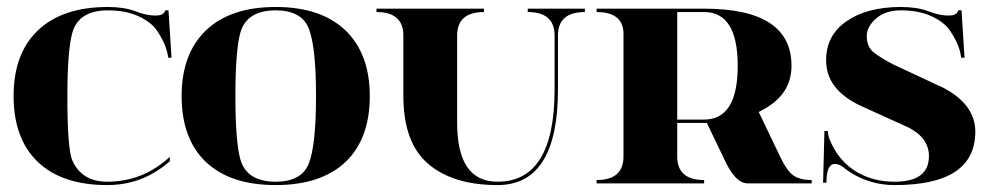

<svg xmlns="http://www.w3.org/2000/svg" viewBox="-20 -533 2874 558"><path d="M473.6 -64.5Q452.6 -45.9 428.7 -31.7Q367.2 4.9 292 4.9Q160.2 4.9 89.8 -62.5Q19.5 -129.9 19.5 -253.9Q19.5 -377.9 90.8 -445.3Q162.1 -512.7 293.9 -512.7Q340.8 -512.7 374.5 -500Q405.8 -487.8 431.4 -487.8Q457 -487.8 460 -502.9H469.7L478.5 -365.2H468.8Q464.8 -401.9 436 -444.3Q418.9 -469.2 381.8 -486.1Q344.7 -502.9 293.9 -502.9Q209 -502.9 190.4 -438.5Q175.8 -386.7 175.8 -253.9Q175.8 -98.6 190.4 -66.4Q217.8 -4.9 292 -4.9Q364.3 -4.9 423.8 -40Q450.7 -56.2 473.6 -77.1Z M781.2 -4.9Q855.5 -4.9 877 -56.6Q898.4 -109.4 898.4 -253.9Q898.4 -398.4 877 -451.2Q855.5 -502.9 781.2 -502.9Q697.3 -502.9 678.7 -438.5Q664.1 -386.7 664.1 -253.9Q664.1 -121.1 678.7 -69.3Q697.3 -4.9 781.2 -4.9ZM578.1 -62.5Q507.8 -129.9 507.8 -253.9Q507.8 -377 579.1 -445.3Q650.4 -512.7 781.2 -512.7Q912.1 -512.7 983.4 -445.3Q1054.7 -377 1054.7 -253.9Q1054.7 -129.9 984.4 -62.5Q913.1 4.9 781.2 4.9Q649.4 4.9 578.1 -62.5Z M1601.6 -273.4Q1601.6 4.9 1425.8 4.9Q1296.9 4.9 1224.6 -56.6Q1152.3 -118.2 1152.3 -253.9V-429.7Q1152.3 -498 1074.2 -498V-507.8H1386.7V-498Q1308.6 -498 1308.6 -429.7V-175.8Q1308.6 -4.9 1425.8 -4.9Q1591.8 -4.9 1591.8 -273.4V-429.7Q1591.8 -498 1513.7 -498V-507.8H1679.7V-498Q1601.6 -498 1601.6 -429.7Z M1948.2 -498V-185.5H2026.4Q2124 -185.5 2124 -341.8Q2124 -498 2026.4 -498ZM1713.9 -507.8H2026.4Q2280.3 -507.8 2280.3 -341.8Q2280.3 -258.8 2197.8 -214.4Q2191.4 -210.9 2185.1 -207.5L2248 -76.2Q2263.2 -44.4 2278.3 -29.3Q2297.9 -9.8 2338.9 -9.8V0H2153.3Q2116.2 0 2084 -72.3L2034.2 -175.8Q2030.3 -175.8 2026.4 -175.8H1948.2V-78.1Q1948.2 -9.8 2026.4 -9.8V0H1713.9V-9.8Q1792 -9.8 1792 -78.1V-438.5Q1789.1 -498 1713.9 -498Z M2764.6 -502.9H2774.4L2783.2 -365.2H2773.4Q2769.5 -401.9 2740.7 -444.3Q2723.6 -469.2 2686.5 -486.1Q2649.4 -502.9 2598.6 -502.9Q2552.7 -502.9 2525.9 -479Q2499 -455.1 2499 -428.7Q2499 -395.5 2521.5 -378.9Q2542 -363.3 2576.2 -345.7L2722.7 -277.3Q2814.5 -228.5 2814.5 -150.4Q2814.5 4.9 2580.1 4.9Q2543.5 4.9 2510.7 -4.9Q2465.8 -18.6 2430.7 -46.9Q2418.5 -56.6 2406.2 -56.6Q2381.8 -56.6 2381.8 -2H2372.1L2376 -152.3H2385.7Q2385.7 -137.7 2396.5 -115.2Q2427.2 -51.3 2488.8 -23.4Q2529.8 -4.9 2580.1 -4.9Q2679.7 -4.9 2679.7 -79.1Q2679.7 -131.8 2621.1 -162.1L2483.4 -224.6Q2432.6 -247.6 2405.8 -282.2Q2380.9 -314.9 2380.9 -358.4Q2380.9 -430.7 2440.9 -471.7Q2500 -512.7 2598.6 -512.7Q2645.5 -512.7 2679.2 -500Q2710.4 -487.8 2736.1 -487.8Q2761.7 -487.8 2764.6 -502.9Z"/></svg>

Font: spinweradC
Style: Bold
Weight: 700
Width: 7
Version: Version 0.3